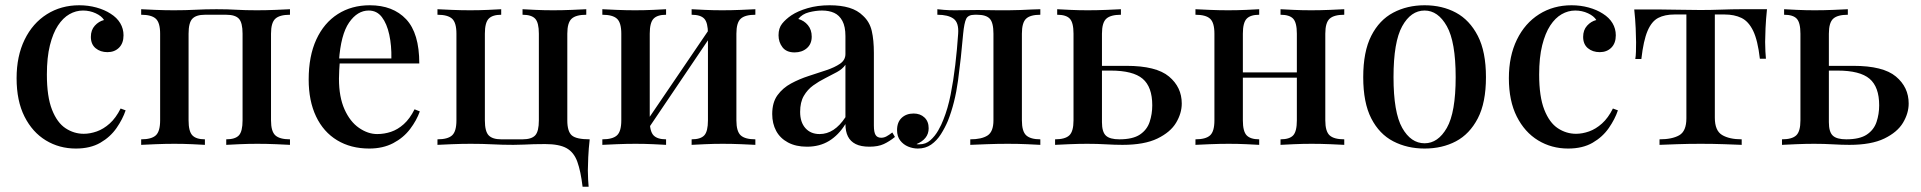

<svg xmlns="http://www.w3.org/2000/svg" viewBox="-20 -550 7293 729"><path d="M281 -530Q315 -530 346 -521.5Q377 -513 400 -498Q424 -483 436.5 -462Q449 -441 449 -416Q449 -386 432 -369Q415 -352 388 -352Q361 -352 343 -367Q325 -382 325 -410Q325 -436 340 -452.5Q355 -469 375 -474Q366 -489 343.5 -499.5Q321 -510 295 -510Q268 -510 243.5 -496Q219 -482 200 -453Q181 -424 169.5 -378Q158 -332 158 -267Q158 -183 177.5 -133.5Q197 -84 229 -63Q261 -42 298 -42Q322 -42 347.5 -51Q373 -60 396.5 -81Q420 -102 438 -138L457 -131Q446 -98 422.5 -64Q399 -30 361 -8Q323 14 268 14Q205 14 154 -17Q103 -48 73 -107.5Q43 -167 43 -253Q43 -337 73.5 -399.5Q104 -462 158 -496Q212 -530 281 -530Z M1081 -515V-494Q1042 -494 1025.5 -479Q1009 -464 1009 -422V-93Q1009 -51 1025.5 -36Q1042 -21 1081 -21V0Q1064 -1 1028 -2.5Q992 -4 957 -4Q923 -4 889.5 -2.5Q856 -1 839 0V-21Q873 -21 887 -36Q901 -51 901 -93V-422Q901 -464 887 -479Q873 -494 839 -494H758Q725 -494 710.5 -479Q696 -464 696 -422V-93Q696 -51 710.5 -36Q725 -21 758 -21V0Q742 -1 709.5 -2.5Q677 -4 642 -4Q608 -4 571 -2.5Q534 -1 516 0V-21Q555 -21 571.5 -36Q588 -51 588 -93V-422Q588 -464 571.5 -479Q555 -494 516 -494V-515Q534 -514 570 -512.5Q606 -511 640 -511Q685 -511 722.5 -513Q760 -515 802 -515Q845 -515 877.5 -513Q910 -511 955 -511Q990 -511 1026.5 -512.5Q1063 -514 1081 -515Z M1384 -530Q1472 -530 1522 -477Q1572 -424 1572 -309H1227L1225 -328H1466Q1467 -377 1458 -418.5Q1449 -460 1430 -485Q1411 -510 1380 -510Q1337 -510 1305.5 -464.5Q1274 -419 1267 -319L1270 -314Q1269 -300 1268 -283.5Q1267 -267 1267 -251Q1267 -182 1288 -135Q1309 -88 1343 -64.5Q1377 -41 1412 -41Q1439 -41 1464.5 -49.5Q1490 -58 1513 -78.5Q1536 -99 1554 -135L1574 -127Q1562 -93 1537 -60Q1512 -27 1473 -6.5Q1434 14 1382 14Q1312 14 1260 -17.5Q1208 -49 1180 -108Q1152 -167 1152 -248Q1152 -337 1181 -400Q1210 -463 1262.5 -496.5Q1315 -530 1384 -530Z M2206 -515V-494Q2167 -494 2150.5 -479Q2134 -464 2134 -422V-93Q2134 -51 2151 -36Q2168 -21 2219 -21Q2215 14 2213.5 47Q2212 80 2212 97Q2212 115 2213 131.5Q2214 148 2215 159H2192Q2185 100 2172 64Q2159 28 2131 12.5Q2103 -3 2050 -3Q2026 -3 2007 -2.5Q1988 -2 1970 -1Q1952 0 1929 0Q1887 0 1850 -2Q1813 -4 1767 -4Q1733 -4 1696 -2.5Q1659 -1 1641 0V-21Q1680 -21 1696.5 -36Q1713 -51 1713 -93V-422Q1713 -464 1696.5 -479Q1680 -494 1641 -494V-515Q1659 -514 1695 -512.5Q1731 -511 1765 -511Q1800 -511 1833.5 -512.5Q1867 -514 1883 -515V-494Q1850 -494 1835.5 -479Q1821 -464 1821 -422V-93Q1821 -51 1835.5 -36Q1850 -21 1883 -21H1964Q1998 -21 2012 -36Q2026 -51 2026 -93V-422Q2026 -464 2012 -479Q1998 -494 1964 -494V-515Q1981 -514 2013.5 -512.5Q2046 -511 2080 -511Q2115 -511 2151.5 -512.5Q2188 -514 2206 -515Z M2848 -515V-494Q2809 -494 2792.5 -479Q2776 -464 2776 -422V-93Q2776 -51 2792.5 -36Q2809 -21 2848 -21V0Q2831 -1 2795 -2.5Q2759 -4 2724 -4Q2690 -4 2656.5 -2.5Q2623 -1 2606 0V-21Q2640 -21 2654 -36Q2668 -51 2668 -93V-422Q2668 -464 2654 -479Q2640 -494 2606 -494V-515Q2623 -514 2655.5 -512.5Q2688 -511 2722 -511Q2757 -511 2793.5 -512.5Q2830 -514 2848 -515ZM2509 -515V-494Q2476 -494 2461.5 -479Q2447 -464 2447 -422V-93Q2447 -51 2461.5 -36Q2476 -21 2509 -21V0Q2493 -1 2460.5 -2.5Q2428 -4 2393 -4Q2359 -4 2322 -2.5Q2285 -1 2267 0V-21Q2306 -21 2322.5 -36Q2339 -51 2339 -93V-422Q2339 -464 2322.5 -479Q2306 -494 2267 -494V-515Q2285 -514 2321 -512.5Q2357 -511 2391 -511Q2426 -511 2459.5 -512.5Q2493 -514 2509 -515ZM2679 -448 2695 -437 2433 -49 2416 -61Z M3044 7Q3002 7 2972 -9Q2942 -25 2927 -53Q2912 -81 2912 -117Q2912 -161 2932 -188.5Q2952 -216 2983.5 -233Q3015 -250 3050.5 -261.5Q3086 -273 3117.5 -283.5Q3149 -294 3169.5 -308Q3190 -322 3190 -345V-413Q3190 -449 3178.5 -470.5Q3167 -492 3147.5 -501Q3128 -510 3101 -510Q3078 -510 3052 -503.5Q3026 -497 3011 -478Q3033 -472 3047.5 -454.5Q3062 -437 3062 -411Q3062 -383 3043.5 -367Q3025 -351 2997 -351Q2966 -351 2951 -370.5Q2936 -390 2936 -416Q2936 -443 2949.5 -460Q2963 -477 2985 -492Q3009 -508 3046.5 -519Q3084 -530 3130 -530Q3173 -530 3204.5 -520.5Q3236 -511 3257 -490Q3282 -467 3290 -432.5Q3298 -398 3298 -349V-73Q3298 -48 3304.5 -37.5Q3311 -27 3326 -27Q3336 -27 3345.5 -32Q3355 -37 3368 -47L3378 -30Q3357 -13 3335.5 -3Q3314 7 3281 7Q3249 7 3229 -3Q3209 -13 3199.5 -32Q3190 -51 3190 -79Q3164 -37 3128 -15Q3092 7 3044 7ZM3092 -41Q3120 -41 3144.5 -57Q3169 -73 3190 -105V-304Q3179 -288 3158 -276.5Q3137 -265 3113 -253Q3089 -241 3067.5 -225.5Q3046 -210 3032 -186Q3018 -162 3018 -125Q3018 -86 3038 -63.5Q3058 -41 3092 -41Z M3930 -515V-494Q3892 -494 3876 -479Q3860 -464 3860 -422V-93Q3860 -51 3876.5 -36Q3893 -21 3930 -21V0Q3913 -1 3879.5 -2.5Q3846 -4 3806 -4Q3767 -4 3726.5 -2.5Q3686 -1 3664 0V-21Q3707 -21 3729.5 -35.5Q3752 -50 3752 -93V-422Q3752 -464 3738 -479Q3724 -494 3690 -494H3681Q3656 -494 3648.5 -478.5Q3641 -463 3637 -422Q3629 -329 3617.5 -244Q3606 -159 3579 -91Q3568 -65 3552.5 -40.5Q3537 -16 3515.5 -1Q3494 14 3465 14Q3446 14 3428 6.5Q3410 -1 3398 -16.5Q3386 -32 3386 -56Q3386 -86 3403.5 -102.5Q3421 -119 3449 -119Q3474 -119 3490 -104Q3506 -89 3506 -63Q3506 -42 3494 -27Q3482 -12 3460 -3Q3462 -2 3465.5 -2Q3469 -2 3471 -2Q3495 -2 3512.5 -17.5Q3530 -33 3542.5 -55Q3555 -77 3562 -96Q3579 -138 3589.5 -191Q3600 -244 3607 -303Q3614 -362 3618 -422Q3621 -464 3600.5 -479Q3580 -494 3539 -494V-515Q3547 -514 3564.5 -512.5Q3582 -511 3606 -511Q3626 -511 3647 -511.5Q3668 -512 3693 -512Q3715 -512 3732.5 -511.5Q3750 -511 3768.5 -511Q3787 -511 3809 -511Q3831 -511 3854.5 -512Q3878 -513 3898.5 -514Q3919 -515 3930 -515Z M4236 -515V-494Q4197 -494 4180.5 -479Q4164 -464 4164 -422V-86Q4164 -49 4179 -35Q4194 -21 4230 -21Q4281 -21 4308 -39Q4335 -57 4345 -87Q4355 -117 4355 -150Q4355 -220 4318.5 -251Q4282 -282 4197 -282Q4174 -282 4150 -282Q4126 -282 4104 -282L4102 -300Q4144 -300 4182.5 -300Q4221 -300 4257 -300Q4370 -300 4418.5 -259.5Q4467 -219 4467 -157Q4467 -120 4445.5 -84Q4424 -48 4374.5 -24Q4325 0 4242 0Q4213 0 4179.5 -2Q4146 -4 4108 -4Q4076 -4 4040 -2.5Q4004 -1 3986 0V-21Q4024 -21 4040 -36Q4056 -51 4056 -93V-422Q4056 -464 4042 -479Q4028 -494 3994 -494V-515Q4011 -514 4043.5 -512.5Q4076 -511 4110 -511Q4145 -511 4181.5 -512.5Q4218 -514 4236 -515Z M5084 -515V-494Q5045 -494 5028.5 -479Q5012 -464 5012 -422V-93Q5012 -51 5028.5 -36Q5045 -21 5084 -21V0Q5067 -1 5031 -2.5Q4995 -4 4960 -4Q4926 -4 4892.5 -2.5Q4859 -1 4842 0V-21Q4876 -21 4890 -36Q4904 -51 4904 -93V-422Q4904 -464 4890 -479Q4876 -494 4842 -494V-515Q4859 -514 4891.5 -512.5Q4924 -511 4958 -511Q4993 -511 5029.5 -512.5Q5066 -514 5084 -515ZM4761 -515V-494Q4728 -494 4713.5 -479Q4699 -464 4699 -422V-93Q4699 -51 4713.5 -36Q4728 -21 4761 -21V0Q4745 -1 4712.5 -2.5Q4680 -4 4645 -4Q4611 -4 4574 -2.5Q4537 -1 4519 0V-21Q4558 -21 4574.5 -36Q4591 -51 4591 -93V-422Q4591 -464 4574.5 -479Q4558 -494 4519 -494V-515Q4537 -514 4573 -512.5Q4609 -511 4643 -511Q4678 -511 4711.5 -512.5Q4745 -514 4761 -515ZM4940 -275V-255H4658V-275Z M5389 -530Q5456 -530 5508 -502Q5560 -474 5591 -414Q5622 -354 5622 -257Q5622 -160 5591 -100.5Q5560 -41 5508 -13.5Q5456 14 5389 14Q5323 14 5270 -13.5Q5217 -41 5186.5 -100.5Q5156 -160 5156 -257Q5156 -354 5186.5 -414Q5217 -474 5270 -502Q5323 -530 5389 -530ZM5389 -510Q5337 -510 5304 -450.5Q5271 -391 5271 -257Q5271 -123 5304 -64.5Q5337 -6 5389 -6Q5440 -6 5473.5 -64.5Q5507 -123 5507 -257Q5507 -391 5473.5 -450.5Q5440 -510 5389 -510Z M5947 -530Q5981 -530 6012 -521.5Q6043 -513 6066 -498Q6090 -483 6102.5 -462Q6115 -441 6115 -416Q6115 -386 6098 -369Q6081 -352 6054 -352Q6027 -352 6009 -367Q5991 -382 5991 -410Q5991 -436 6006 -452.5Q6021 -469 6041 -474Q6032 -489 6009.5 -499.5Q5987 -510 5961 -510Q5934 -510 5909.5 -496Q5885 -482 5866 -453Q5847 -424 5835.5 -378Q5824 -332 5824 -267Q5824 -183 5843.5 -133.5Q5863 -84 5895 -63Q5927 -42 5964 -42Q5988 -42 6013.5 -51Q6039 -60 6062.5 -81Q6086 -102 6104 -138L6123 -131Q6112 -98 6088.5 -64Q6065 -30 6027 -8Q5989 14 5934 14Q5871 14 5820 -17Q5769 -48 5739 -107.5Q5709 -167 5709 -253Q5709 -337 5739.5 -399.5Q5770 -462 5824 -496Q5878 -530 5947 -530Z M6689 -515Q6685 -477 6683.5 -443Q6682 -409 6682 -391Q6682 -372 6683 -355Q6684 -338 6685 -327H6662Q6654 -397 6636.5 -433Q6619 -469 6592 -482Q6565 -495 6528 -495H6491V-103Q6491 -54 6518.5 -37.5Q6546 -21 6593 -21V0Q6569 -1 6527 -2.5Q6485 -4 6437 -4Q6390 -4 6347.5 -2.5Q6305 -1 6281 0V-21Q6329 -21 6356 -36.5Q6383 -52 6383 -101V-495H6338Q6301 -495 6276 -482Q6251 -469 6235.5 -432.5Q6220 -396 6212 -326H6189Q6191 -337 6191.5 -354Q6192 -371 6192 -390Q6192 -408 6190.5 -442.5Q6189 -477 6185 -514H6284Q6316 -514 6356 -513Q6396 -512 6436 -512Q6476 -512 6516.5 -513.5Q6557 -515 6589 -515Z M6996 -515V-494Q6957 -494 6940.5 -479Q6924 -464 6924 -422V-86Q6924 -49 6939 -35Q6954 -21 6990 -21Q7041 -21 7068 -39Q7095 -57 7105 -87Q7115 -117 7115 -150Q7115 -220 7078.5 -251Q7042 -282 6957 -282Q6934 -282 6910 -282Q6886 -282 6864 -282L6862 -300Q6904 -300 6942.5 -300Q6981 -300 7017 -300Q7130 -300 7178.5 -259.5Q7227 -219 7227 -157Q7227 -120 7205.5 -84Q7184 -48 7134.5 -24Q7085 0 7002 0Q6973 0 6939.5 -2Q6906 -4 6868 -4Q6836 -4 6800 -2.5Q6764 -1 6746 0V-21Q6784 -21 6800 -36Q6816 -51 6816 -93V-422Q6816 -464 6802 -479Q6788 -494 6754 -494V-515Q6771 -514 6803.5 -512.5Q6836 -511 6870 -511Q6905 -511 6941.5 -512.5Q6978 -514 6996 -515Z"/></svg>

Font: Playfair Display Medium
Style: Regular
Weight: 500
Designer: Claus Eggers Sørensen
Foundry: Claus Eggers Sørensen
Version: Version 1.203